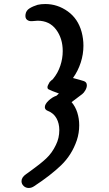

<svg xmlns="http://www.w3.org/2000/svg" viewBox="-20 -866 540 955"><path d="M150 60Q137 69 123 69Q108 69 97.5 59Q87 49 87 35Q87 16 110 0L131 -15Q180 -50 209.5 -77.5Q239 -105 258 -145Q275 -179 275 -219Q275 -252 261 -277.5Q247 -303 219 -314Q203 -320 203 -333Q203 -348 221.5 -365.5Q240 -383 261 -390L273 -401Q236 -414 221 -422Q216 -425 216 -432Q216 -440 227 -458Q239 -470 243 -472L245 -475Q268 -503 280 -539Q292 -575 292 -612Q292 -675 259 -719Q226 -763 167 -763Q160 -763 142 -761Q125 -759 114.5 -767.5Q104 -776 107 -795Q110 -814 127 -824.5Q144 -835 167 -842Q184 -846 205 -846Q266 -846 317 -809.5Q368 -773 386 -707Q395 -673 395 -639Q395 -596 381.5 -554.5Q368 -513 343 -478L376 -469L396 -463Q412 -458 412 -442Q412 -430 404.5 -417Q397 -404 389 -398L336 -358Q355 -336 364.5 -306Q374 -276 374 -243Q374 -204 362 -168Q337 -95 284 -44Q231 7 150 60Z"/></svg>

Font: Sedgwick Ave
Style: Regular
Weight: 400
Designer: Kevin Burke, Pedro Vergani
Foundry: Google, Inc.
Version: Version 1.000